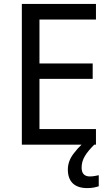

<svg xmlns="http://www.w3.org/2000/svg" viewBox="-20 -734 563 974"><path d="M466.8 -79.1H180.2V-334H450.2V-412.1H180.2V-634.8H466.8V-713.9H90.8V0H393.6C380.4 12.2 367.2 26.9 354 44.4C334 70.3 324.2 97.2 324.2 126C324.2 184.6 355.5 220.2 422.4 220.2C447.8 220.2 463.9 216.3 481 210.9V154.8C471.7 156.2 456.1 161.1 436 161.1C408.2 161.1 394 146 394 116.2C394 74.7 415.5 43 458 0H466.8Z"/></svg>

Font: Avrile Sans
Style: Regular
Weight: 400
Designer: Monotype Design Team, Google (font), Stefan Peev (BGR Cyrillic), Cristiano Sobral (main changes)
Foundry: The Avrile Sans Project Authors
Version: Version 3.110